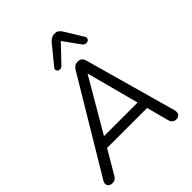

<svg xmlns="http://www.w3.org/2000/svg" viewBox="-259 -1093 1247 1247"><g transform="rotate(-45 364.5 -470.0)"><path d="M39.8 6.9Q24.8 6.9 14.8 -0.4Q4.8 -7.7 2.7 -19.9Q0.5 -32.1 9.2 -46.7L390.6 -683.3Q399.8 -698.4 411.2 -705.2Q422.7 -711.9 438.6 -711.9Q472.1 -711.9 481.8 -679L658 -49.2Q666.3 -20.3 655.9 -6.7Q645.5 6.9 626.6 6.9Q609.2 6.9 598.7 -2.8Q588.1 -12.6 583.3 -31.5L539.4 -197.4L570.9 -180H145.3L185.7 -196L82.1 -19.4Q74.8 -6.2 64.3 0.4Q53.9 6.9 39.8 6.9ZM429.3 -609.5H427.3L208.2 -234.6L185.7 -248.6H552.4L529.1 -233.6ZM455.2 -883.8 343.9 -767.3Q335.1 -758.1 324.8 -757.1Q314.6 -756.1 307 -761.2Q299.5 -766.3 297.8 -774.8Q296.1 -783.4 304.4 -793.7L403.8 -915.8Q416.6 -931.5 430 -939.1Q443.5 -946.7 461.6 -946.7Q478.7 -946.7 490.1 -938.1Q501.6 -929.6 511.4 -913L584.2 -794.1Q592 -782.4 588.5 -772.9Q585.1 -763.3 576.1 -759.2Q567 -755.1 555.8 -757.6Q544.6 -760.1 536.3 -771.3Z"/></g></svg>

Font: Nunito Variable Extra Light
Style: Italic
Weight: 200
Italic angle: -9°
Designer: Vernon Adams
Foundry: Vernon Adams
Version: Version 3.602